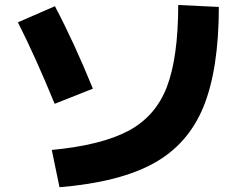

<svg xmlns="http://www.w3.org/2000/svg" viewBox="-20 -743 978 780"><path d="M704.1 -722.7 869.1 -714.8Q868.7 -460.4 806.2 -308.3Q743.7 -156.2 603.8 -79.3Q463.9 -2.4 221.7 17.6L190.4 -133.8Q393.6 -153.3 502.9 -212.2Q612.3 -271 658 -390.1Q703.6 -509.3 704.1 -722.7ZM52.7 -652.3 203.1 -717.8Q281.2 -569.8 357.4 -382.8L202.1 -321.3Q120.1 -520 52.7 -652.3Z"/></svg>

Font: Pretendard JP Black
Style: Regular
Weight: 900
Designer: Base glyphs from Inter by Rasmus Andersson; Hangeul glyphs from Noto Sans CJK(Source Han Sans) by Jang Soo-young and Kan
Foundry: Kil Hyung-jin
Version: Version 1.309